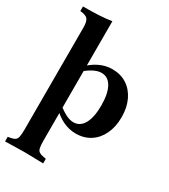

<svg xmlns="http://www.w3.org/2000/svg" viewBox="-239 -834 1077 1227"><g transform="rotate(30 299.5 -220.0)"><path d="M6 284V250L24 247Q46 243 57 235.5Q68 228 72 209.5Q76 191 76 157V-595Q76 -642 61.5 -658.5Q47 -675 6 -678V-712Q74 -712 122 -714.5Q170 -717 216 -724V157Q216 192 220 210Q224 228 235.5 235.5Q247 243 269 247L287 250V284L147 281ZM370 15Q272 15 185 -75L197 -101Q239 -68 268 -54Q297 -40 322 -40Q371 -40 397.5 -87.5Q424 -135 424 -222Q424 -309 397.5 -356.5Q371 -404 322 -404Q297 -404 268 -390Q239 -376 197 -343L185 -369Q272 -459 370 -459Q432 -459 477.5 -429.5Q523 -400 548.5 -346.5Q574 -293 574 -222Q574 -151 548.5 -97.5Q523 -44 477.5 -14.5Q432 15 370 15Z"/></g></svg>

Font: Baskervville
Style: Bold
Weight: 700
Version: Version 1.100